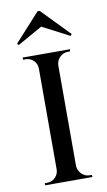

<svg xmlns="http://www.w3.org/2000/svg" viewBox="-90 -844 497 888"><g transform="rotate(-10 158.5 -399.5)"><path d="M204 -600V0H113V-600ZM116 -64V0H48V-10Q48 -10 53.5 -10Q59 -10 59 -10Q82 -10 97.5 -26Q113 -42 113 -64ZM202 -64H204Q205 -42 221 -26Q237 -10 259 -10Q259 -10 264 -10Q269 -10 269 -10L270 0H202ZM202 -536V-600H270L269 -590Q269 -590 264 -590Q259 -590 259 -590Q237 -590 221 -574.5Q205 -559 204 -536ZM116 -536H113Q113 -559 97.5 -574.5Q82 -590 59 -590Q59 -590 53.5 -590Q48 -590 48 -590V-600H116ZM34 -668 40 -660 157 -726 284 -660 290 -668 163 -799H153Z"/></g></svg>

Font: Cinzel Eorzea
Style: Regular
Weight: 500
Designer: Natanael Gama
Version: Version 2.000